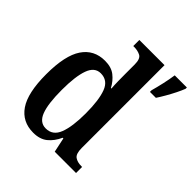

<svg xmlns="http://www.w3.org/2000/svg" viewBox="-207 -901 1051 1051"><g transform="rotate(45 318.5 -375.0)"><path d="M217 10Q132 10 86.5 -56.5Q41 -123 41 -267Q41 -412 86.5 -479.5Q132 -547 217 -547Q266 -547 296 -523.5Q326 -500 345 -464H349Q347 -488 346.5 -518Q346 -548 346 -575V-647Q346 -691 325 -702Q304 -713 276 -713H269V-760H464V-119Q464 -74 483 -60.5Q502 -47 532 -47H539V0H374L356 -85H351Q331 -41 299.5 -15.5Q268 10 217 10ZM249 -55Q303 -55 324.5 -110.5Q346 -166 346 -268Q346 -371 325 -426.5Q304 -482 249 -482Q202 -482 182 -426.5Q162 -371 162 -267Q162 -160 182 -107.5Q202 -55 249 -55ZM511 -613Q520 -645 529 -685Q538 -725 543 -760H637V-750Q629 -729 615.5 -702Q602 -675 586.5 -648Q571 -621 557 -600H511Z"/></g></svg>

Font: Noto Serif Thai Condensed SemiBold
Style: Regular
Weight: 600
Width: 3
Designer: Monotype Design Team
Foundry: Monotype Imaging Inc.
Version: Version 2.002; ttfautohint (v1.8.4.7-5d5b)